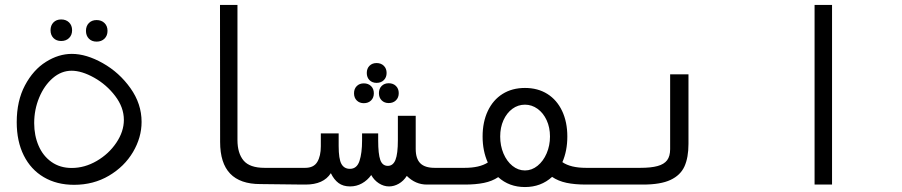

<svg xmlns="http://www.w3.org/2000/svg" viewBox="-20 -745 3640 775"><path d="M47.5 -252Q47.5 -338 80.8 -400.5Q114 -463 165.2 -495.2Q216.5 -527.5 270 -527.5Q328.5 -527.5 395 -490Q461.5 -452.5 506.5 -389.2Q551.5 -326 551.5 -253Q551.5 -190 516.8 -131.2Q482 -72.5 419.8 -35.8Q357.5 1 279 1Q209 1 156.8 -29.8Q104.5 -60.5 76 -117.5Q47.5 -174.5 47.5 -252ZM480 -261Q480 -311.5 445 -357.5Q410 -403.5 360 -431.5Q310 -459.5 269 -459.5Q227.5 -459.5 193 -429.8Q158.5 -400 138.2 -351.2Q118 -302.5 118 -248Q118 -198 135.8 -156.8Q153.5 -115.5 188 -91.2Q222.5 -67 269.5 -67Q321.5 -67 370.2 -95.2Q419 -123.5 449.5 -168.8Q480 -214 480 -261ZM184 -623Q184 -642.5 195.8 -654.5Q207.5 -666.5 227 -666.5Q246.5 -666.5 258.8 -654.5Q271 -642.5 271 -623Q271 -603.5 258.8 -591.5Q246.5 -579.5 227 -579.5Q207.5 -579.5 195.8 -591.5Q184 -603.5 184 -623ZM327 -620.5Q327 -640 338.8 -652Q350.5 -664 370 -664Q389.5 -664 401.8 -652Q414 -640 414 -620.5Q414 -601 401.8 -589Q389.5 -577 370 -577Q350.5 -577 338.8 -589Q327 -601 327 -620.5Z M868.5 -172 868 -725H938.5V-180Q938.5 -126.5 963.2 -97Q988 -67.5 1048 -67.5H1201.5V0L1030.5 -2Q949.5 -2 909 -44.2Q868.5 -86.5 868.5 -172Z M1315.5 -46Q1286 0 1213.5 0H1200V-67.5H1212Q1246.5 -67.5 1260.8 -91.5Q1275 -115.5 1275 -154.5V-206.5H1347V-155.5Q1347 -103.5 1358 -83.5Q1369 -63.5 1392.5 -63.5Q1420.5 -63.5 1431 -95.2Q1441.5 -127 1441.5 -178V-206.5H1506.5V-178Q1506.5 -123.5 1515 -99.5Q1523.5 -75.5 1545.5 -75.5Q1566.5 -75.5 1576.2 -99.5Q1586 -123.5 1586 -180V-277.5H1658V-144Q1658 -104.5 1676.5 -86Q1695 -67.5 1734.5 -67.5H1801.5V0H1703Q1657 0 1622 -35Q1609 -14.5 1589.8 -3.5Q1570.5 7.5 1550.5 7.5Q1529 7.5 1509.5 -5Q1490 -17.5 1478.5 -38.5Q1463 -17 1441 -4.8Q1419 7.5 1393 7.5Q1365 7.5 1346.5 -6.2Q1328 -20 1315.5 -46ZM1460.5 -450.5Q1460.5 -468.5 1471.5 -479.5Q1482.5 -490.5 1500 -490.5Q1518 -490.5 1529.2 -479.5Q1540.5 -468.5 1540.5 -450.5Q1540.5 -432.5 1529.2 -421.5Q1518 -410.5 1500 -410.5Q1482.5 -410.5 1471.5 -421.5Q1460.5 -432.5 1460.5 -450.5ZM1409 -368.5Q1409 -386.5 1420 -397.5Q1431 -408.5 1448.5 -408.5Q1466.5 -408.5 1477.8 -397.5Q1489 -386.5 1489 -368.5Q1489 -350.5 1477.8 -339.5Q1466.5 -328.5 1448.5 -328.5Q1431 -328.5 1420 -339.5Q1409 -350.5 1409 -368.5ZM1509.5 -369Q1509.5 -387 1520.5 -398Q1531.5 -409 1549 -409Q1567 -409 1578.2 -398Q1589.5 -387 1589.5 -369Q1589.5 -351 1578.2 -340Q1567 -329 1549 -329Q1531.5 -329 1520.5 -340Q1509.5 -351 1509.5 -369Z M1991 -30Q1966.5 -13.5 1933.5 -6.8Q1900.5 0 1855.5 0H1799V-67.5H1855.5Q1915.5 -67.5 1949 -89Q1928 -135.5 1928 -194Q1928 -252.5 1949 -297Q1970 -341.5 2008.5 -365.8Q2047 -390 2099 -390Q2151 -390 2189.5 -365.8Q2228 -341.5 2249 -297Q2270 -252.5 2270 -194Q2270 -136 2250 -90.5Q2283.5 -67.5 2345.5 -67.5H2402V0H2345.5Q2300 0 2266.8 -7Q2233.5 -14 2208.5 -31Q2163.5 10 2099 10Q2035 10 1991 -30ZM2200 -194Q2200 -230.5 2186.5 -259.8Q2173 -289 2149.8 -305.8Q2126.5 -322.5 2099 -322.5Q2071 -322.5 2048.2 -305.8Q2025.5 -289 2012.2 -259.8Q1999 -230.5 1999 -194Q1999 -157 2012.2 -125.5Q2025.5 -94 2048.5 -75.5Q2071.5 -57 2099 -57Q2126.5 -57 2149.8 -75.8Q2173 -94.5 2186.5 -126Q2200 -157.5 2200 -194Z M2400 -67.5H2564Q2608 -67.5 2634.2 -74.8Q2660.5 -82 2672.8 -98.2Q2685 -114.5 2685 -143V-445H2759V-164.5Q2759 -109 2742.8 -73.2Q2726.5 -37.5 2686.5 -18.8Q2646.5 0 2575.5 0H2400Z M3338.5 -725V0H3268V-725Z"/></svg>

Font: JuliaMono Light
Style: Italic
Weight: 300
Italic angle: -9°
Monospace: yes
Designer: cormullion
Foundry: corm
Version: Version 0.054; ttfautohint (v1.8.4)